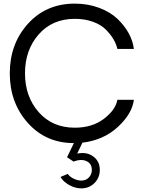

<svg xmlns="http://www.w3.org/2000/svg" viewBox="-20 -780 815 1060"><path d="M393 -75Q489 -75 553.5 -124Q618 -173 628 -229H719Q710 -153 631 -79.5Q552 -6 433 8Q434 8 434 10L406 68Q458 57 494.5 83.5Q531 110 531 158Q531 201 501.5 230.5Q472 260 429 260Q395 260 362 241.5Q329 223 314 197L354 180Q365 196 387 206.5Q409 217 429 217Q454 217 470.5 200Q487 183 487 158Q487 123 457.5 109.5Q428 96 386 112L350 88L388 10Q233 10 133.5 -101.5Q34 -213 34 -375Q34 -538 134.5 -649Q235 -760 393 -760Q466 -760 528 -736.5Q590 -713 629 -675.5Q668 -638 691 -595.5Q714 -553 719 -510H628Q622 -537 606 -564Q590 -591 563.5 -617.5Q537 -644 492.5 -660Q448 -676 393 -676Q269 -676 193.5 -590Q118 -504 118 -375Q118 -247 193.5 -161Q269 -75 393 -75Z"/></svg>

Font: Oakes Grotesk
Style: Regular
Weight: 400
Designer: Samuel Oakes
Foundry: Samuel Oakes
Version: Version 1.000;PS 001.000;hotconv 1.0.88;makeotf.lib2.5.64775